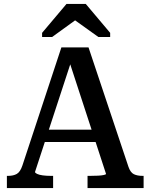

<svg xmlns="http://www.w3.org/2000/svg" viewBox="-20 -956 765 976"><path d="M196 -297H478L487 -234H185ZM324 -669 343 -647 158 -82Q158 -77 168.5 -72Q179 -67 197.5 -64.5Q216 -62 238 -62H250V0H15V-62H21Q48 -62 65.5 -72Q83 -82 94 -115L292 -715H430L633 -108Q643 -79 660.5 -70.5Q678 -62 705 -62H710V0H425V-62H438Q460 -62 478.5 -63Q497 -64 508 -66.5Q519 -69 519 -72ZM416 -936H318L194 -789V-768H245L397 -878L329 -876L480 -768H540V-789Z"/></svg>

Font: Roboto Serif Medium
Style: Regular
Weight: 500
Designer: Greg Gazdowicz
Foundry: Commercial Type
Version: Version 1.008